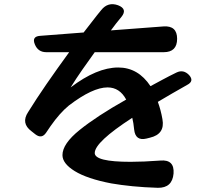

<svg xmlns="http://www.w3.org/2000/svg" viewBox="-20 -833 1040 916"><path d="M733 63Q668 61 612.5 55.5Q557 50 511 42Q396 20 336 -17Q278 -53 278 -93Q278 -147 360 -213Q401 -246 456 -282Q511 -318 582 -358Q551 -416 493 -416Q422 -416 309 -330Q265 -294 221 -231L200 -200Q179 -169 149 -192L130 -207Q79 -245 114 -298Q153 -361 202 -432Q251 -503 310 -584H201Q161 -584 146 -622Q131 -659 171 -662L379 -678Q402 -707 422.5 -734Q443 -761 463 -785Q495 -825 543 -808Q590 -790 559 -752Q546 -736 533.5 -720.5Q521 -705 509 -688L761 -707Q825 -711 825 -648Q825 -584 761 -584H432Q401 -541 372 -499.5Q343 -458 317 -416Q442 -511 544 -511Q639 -511 698 -422Q726 -437 756.5 -453.5Q787 -470 822 -487Q855 -503 882 -475Q908 -446 873 -428Q837 -408 802 -387.5Q767 -367 733 -347Q740 -328 745.5 -307.5Q751 -287 755 -264Q768 -193 695 -176L679 -172Q626 -159 620 -215Q617 -247 611 -271Q432 -155 432 -103Q432 -61 603 -61Q664 -61 745 -67Q813 -73 808 -5Q802 64 733 63Z"/></svg>

Font: MaokenZhuyuanTi
Style: Regular
Weight: 400
Designer: Fontworks Inc & LongZhuTi team: ZERO子、时光羊、荆南、频凡、刘鹏、Little White Dog、帆影Magmeta、奈白不弍、白日月球、ChaoTawei、雨三（排名不分先后）
Version: Version 1.000; 20230222